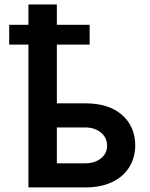

<svg xmlns="http://www.w3.org/2000/svg" viewBox="-20 -820 655 840"><path d="M372.2 -711.6V-625H20.2V-711.6ZM191.8 -367.9H352.6Q456.7 -367.9 514 -317.1Q571.4 -266.3 571.7 -183.9Q571.4 -130.3 545.6 -88.8Q519.9 -47.2 470.9 -23.6Q421.9 0 352.6 0H104.4V-800.4H228.7V-105.5H352.6Q394.5 -105.5 421.5 -127Q448.5 -148.4 448.5 -182.2Q448.5 -217.7 421.5 -240.1Q394.5 -262.4 352.6 -262.4H191.8Z"/></svg>

Font: InterMG SemiBold
Style: Regular
Weight: 600
Designer: Rasmus Andersson
Foundry: rsms
Version: Version 3.019;December 26, 2023;FontCreator 15.0.0.2955 64-b